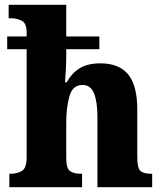

<svg xmlns="http://www.w3.org/2000/svg" viewBox="-20 -780 677 800"><path d="M19 0H322V-56H318Q287 -56 271.5 -67.5Q256 -79 256 -121V-272Q256 -330 269 -378Q282 -426 324 -426Q358 -426 372 -390.5Q386 -355 386 -291V0H614V-56H610Q578 -56 565 -68Q552 -80 552 -126V-323Q552 -424 514 -470Q476 -516 399 -516Q344 -516 311 -495Q278 -474 258 -437H251Q252 -453 254 -484Q256 -515 256 -544V-575H394V-628H256V-760H16V-704H28Q48 -704 69.5 -694Q91 -684 91 -645V-628H10V-575H91V-124Q91 -80 71.5 -68Q52 -56 23 -56H19Z"/></svg>

Font: Noto Serif SemiCondensed Extra
Style: Regular
Weight: 800
Width: 4
Designer: Monotype Design Team
Foundry: Monotype Imaging Inc.
Version: Version 1.002